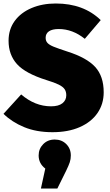

<svg xmlns="http://www.w3.org/2000/svg" viewBox="-20 -736 628 1098"><path d="M556 -621 465 -514Q395 -570 316 -570Q279 -570 260 -557Q241 -544 241 -520Q241 -502 251.5 -490.5Q262 -479 286.5 -469Q311 -459 366 -441Q476 -406 524.5 -353Q573 -300 573 -208Q573 -141 537.5 -89.5Q502 -38 436 -9Q370 20 280 20Q188 20 118 -9Q48 -38 0 -85L101 -196Q180 -128 272 -128Q315 -128 337 -145.5Q359 -163 359 -191Q359 -212 349.5 -226Q340 -240 316 -252Q292 -264 246 -278Q125 -316 77 -369.5Q29 -423 29 -503Q29 -568 64 -616Q99 -664 160.5 -690Q222 -716 299 -716Q458 -716 556 -621ZM385 153Q385 174 379 192Q373 210 358 241L308 342H214L239 228Q201 199 201 153Q201 115 227 88.5Q253 62 293 62Q333 62 359 88Q385 114 385 153Z"/></svg>

Font: Fira Sans Black
Style: Regular
Weight: 900
Designer: Carrois Corporate & Edenspiekermann AG
Foundry: Carrois Corporate GbR & Edenspiekermann AG
Version: Version 4.203